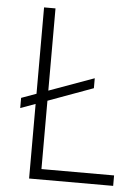

<svg xmlns="http://www.w3.org/2000/svg" viewBox="-51 -728 560 769"><g transform="rotate(5 229.0 -344.0)"><path d="M35 -278V-319L322 -423V-383ZM95 0V-688H141V-42H433V0Z"/></g></svg>

Font: Saira SemiCondensed ExtraLight
Style: Regular
Weight: 250
Width: 4
Designer: Hector Gatti with collaboration of the Omnibus-Type team
Foundry: Omnibus-Type
Version: Version 1.101